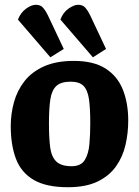

<svg xmlns="http://www.w3.org/2000/svg" viewBox="-20 -768 581 804"><path d="M191 -528 55 -686Q67 -716 89.5 -732Q112 -748 130 -748Q150 -748 161 -735Q172 -722 180 -705L247 -563ZM369 -528 233 -686Q244 -716 267 -732Q290 -748 307 -748Q327 -748 338 -735Q349 -722 357 -705L424 -563ZM264 16Q174 16 121.5 -14.5Q69 -45 47 -102.5Q25 -160 25 -240Q25 -291 38.5 -340Q52 -389 82.5 -428Q113 -467 164 -490Q215 -513 289 -513Q372 -513 422 -481Q472 -449 494.5 -392.5Q517 -336 517 -263Q517 -211 505.5 -161Q494 -111 465.5 -71Q437 -31 388 -7.5Q339 16 264 16ZM280 -72Q319 -72 335 -98Q351 -124 354.5 -165.5Q358 -207 358 -252Q358 -315 352.5 -353Q347 -391 329.5 -408.5Q312 -426 276 -426Q236 -426 216.5 -408.5Q197 -391 191 -353Q185 -315 185 -252Q185 -192 190 -152Q195 -112 215.5 -92Q236 -72 280 -72Z"/></svg>

Font: Faustina Light ExtraBold
Style: Regular
Weight: 800
Version: Version 1.200